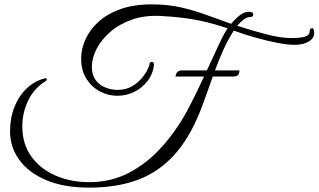

<svg xmlns="http://www.w3.org/2000/svg" viewBox="-20 -763 1457 878"><path d="M388 70Q487 70 569 27.5Q651 -15 717.5 -88.5Q784 -162 834 -253Q855 -292 875 -333Q895 -374 913 -413H783Q783 -425 791 -433Q799 -441 810 -441H926Q957 -508 981.5 -560.5Q1006 -613 1021 -633Q966 -653 894.5 -668.5Q823 -684 716 -690Q641 -694 582.5 -673Q524 -652 483.5 -616.5Q443 -581 421.5 -539Q400 -497 400 -458Q400 -421 417 -397.5Q434 -374 461.5 -363Q489 -352 518 -352Q554 -352 581 -367Q608 -382 626.5 -403.5Q645 -425 654.5 -444.5Q664 -464 664 -473V-474Q669 -480 674 -480Q684 -480 684 -466Q679 -423 653.5 -391Q628 -359 592 -342Q556 -325 516 -325Q475 -325 437 -345Q399 -365 375 -403Q351 -441 351 -495Q351 -539 370.5 -582.5Q390 -626 429.5 -662.5Q469 -699 530 -721Q591 -743 674 -743Q748 -743 808.5 -729Q869 -715 924.5 -694.5Q980 -674 1037 -654Q1053 -674 1074.5 -691.5Q1096 -709 1118 -709Q1138 -709 1138 -697Q1138 -685 1124 -685Q1109 -685 1093 -672.5Q1077 -660 1065 -645Q1136 -622 1200.5 -605.5Q1265 -589 1312 -589Q1357 -589 1376.5 -596Q1396 -603 1396 -619Q1396 -625 1398.5 -629.5Q1401 -634 1408 -634Q1413 -634 1415 -625.5Q1417 -617 1417 -612Q1417 -588 1391.5 -573Q1366 -558 1328 -558Q1295 -558 1248.5 -567Q1202 -576 1150 -590.5Q1098 -605 1049 -623Q1021 -579 1000.5 -533Q980 -487 963 -441H1075Q1075 -413 1048 -413H953Q938 -372 924 -331.5Q910 -291 894 -251Q845 -129 775 -52.5Q705 24 609.5 59.5Q514 95 388 95Q273 95 192 61Q111 27 68.5 -31.5Q26 -90 26 -162Q26 -224 46.5 -275Q67 -326 103.5 -360Q140 -394 187 -405Q194 -405 194 -400Q194 -395 189 -392Q137 -361 109.5 -304.5Q82 -248 82 -186Q82 -104 123.5 -47Q165 10 234.5 40Q304 70 388 70Z"/></svg>

Font: Great Vibes
Style: Regular
Weight: 400
Designer: Robert E. Leuschke, Viktoriya Grabowska, Viviana Monsalve, Eben Sorkin
Foundry: Robert E. Leuschke
Version: Version 1.103; ttfautohint (v1.8.4.7-5d5b)